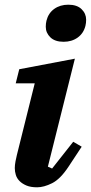

<svg xmlns="http://www.w3.org/2000/svg" viewBox="-20 -786 387 818"><path d="M138 12Q111 12 93 4.5Q75 -3 63.5 -14.5Q52 -26 47.5 -40.5Q43 -55 43 -70Q43 -82 46 -98.5Q49 -115 52 -126L128 -431H47L62 -491L299 -536L184 -76L202 -68L292 -182L328 -161L272 -76Q237 -23 202 -5.5Q167 12 138 12ZM271 -766Q308 -766 327.5 -747Q347 -728 347 -702Q347 -688 344 -676Q336 -644 311 -626Q286 -608 251 -608Q214 -608 194.5 -627Q175 -646 175 -672Q175 -686 178 -698Q186 -730 211 -748Q236 -766 271 -766Z"/></svg>

Font: IBM Plex Serif
Style: Bold Italic
Weight: 700
Italic angle: -14°
Designer: Mike Abbink, Paul van der Laan, Pieter van Rosmalen
Foundry: Bold Monday
Version: Version 3.001